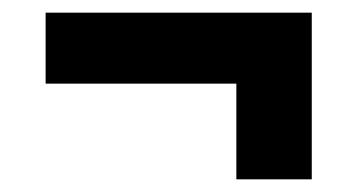

<svg xmlns="http://www.w3.org/2000/svg" viewBox="-20 -403 564 303"><path d="M472 -120H353V-271H52V-383H472Z"/></svg>

Font: Wolseley Sans SemiBold
Style: Regular
Weight: 600
Designer: Carrois Corporate & Edenspiekermann AG
Foundry: Carrois Corporate GbR & Edenspiekermann AG
Version: Version 4.202